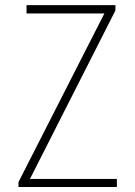

<svg xmlns="http://www.w3.org/2000/svg" viewBox="-20 -746 540 766"><path d="M53.7 0V-19.5L396.5 -692.4H85.9V-725.6H440.4V-704.1L99.6 -32.2H446.3V0Z"/></svg>

Font: Gen Shin Gothic Monospace ExtraLight
Style: Regular
Weight: 200
Designer: [Source Han Sans]
Ryoko NISHIZUKA  (kana & ideographs); Paul D. Hunt (Latin, Greek & Cyrillic); Wenlong ZHANG  (bopomofo
Version: Version 1.002.20150607